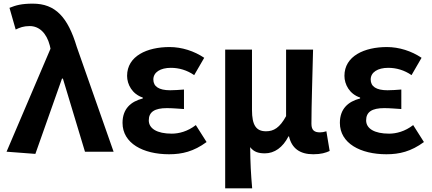

<svg xmlns="http://www.w3.org/2000/svg" viewBox="-20 -832 2368 1053"><path d="M174 12 320 -401H325L446 0H603L401 -575C352 -738 284 -812 160 -812C97 -812 67 -803 32 -789L66 -670C89 -681 109 -689 143 -689C194 -689 235 -652 253 -583L257 -565L16 0Z M907 14C979 14 1042 -1 1113 -53L1054 -146C1009 -111 961 -99 922 -99C841 -99 796 -127 796 -172C796 -218 828 -239 895 -239C925 -239 957 -236 989 -234V-341C963 -339 936 -337 913 -337C851 -337 821 -358 821 -396C821 -436 860 -460 917 -460C962 -460 1006 -447 1045 -420L1100 -515C1045 -552 977 -574 910 -574C787 -574 677 -525 677 -416C677 -369 705 -316 763 -297V-292C697 -275 652 -235 652 -158C652 -46 765 14 907 14Z M1215 201H1363C1356 120 1353 66 1352 -25C1373 3 1401 9 1433 9C1485 9 1531 -23 1562 -84H1565C1580 -19 1624 14 1698 14C1741 14 1766 6 1788 -4L1770 -112C1758 -108 1745 -106 1735 -106C1705 -106 1688 -117 1688 -153C1688 -257 1694 -424 1697 -560H1549V-195C1514 -131 1481 -112 1439 -112C1385 -112 1362 -145 1362 -229V-560H1215Z M2099 14C2171 14 2234 -1 2305 -53L2246 -146C2201 -111 2153 -99 2114 -99C2033 -99 1988 -127 1988 -172C1988 -218 2020 -239 2087 -239C2117 -239 2149 -236 2181 -234V-341C2155 -339 2128 -337 2105 -337C2043 -337 2013 -358 2013 -396C2013 -436 2052 -460 2109 -460C2154 -460 2198 -447 2237 -420L2292 -515C2237 -552 2169 -574 2102 -574C1979 -574 1869 -525 1869 -416C1869 -369 1897 -316 1955 -297V-292C1889 -275 1844 -235 1844 -158C1844 -46 1957 14 2099 14Z"/></svg>

Font: DAIFUKU Sans JP
Style: Bold
Weight: 700
Designer: Original font ‘Source Han Sans JP’ : Ryoko NISHIZUKA  (kana, bopomofo & ideographs); Paul D. Hunt (Latin, Greek & Cyrill
Foundry: Daifuku
Version: Version 1.001